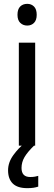

<svg xmlns="http://www.w3.org/2000/svg" viewBox="-20 -758 281 999"><path d="M122 -738Q143 -738 157 -724Q171 -710 171 -681Q171 -653 157 -639Q143 -625 122 -625Q100 -625 85.5 -639Q71 -653 71 -681Q71 -710 85 -724Q99 -738 122 -738ZM163 -536V0H78V-536ZM92 116Q92 163 137 163Q152 163 162 161Q172 159 179 157V213Q167 217 153.5 219Q140 221 122 221Q71 221 46.5 197Q22 173 22 128Q22 87 49.5 49Q77 11 110 -14L157 0Q123 33 107.5 59.5Q92 86 92 116Z"/></svg>

Font: Noto Sans Kannada SemiCondensed
Style: Regular
Weight: 400
Width: 4
Designer: Jelle Bosma - Monotype Design Team
Foundry: Monotype Imaging Inc.
Version: Version 2.005; ttfautohint (v1.8.4.7-5d5b)